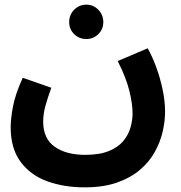

<svg xmlns="http://www.w3.org/2000/svg" viewBox="-20 -576 781 827"><path d="M26 -28Q26 -63 35.5 -115.5Q45 -168 78 -241L201 -198Q184 -151 175 -117.5Q166 -84 166 -52Q166 21 215.5 56Q265 91 347 91Q409 91 449 74.5Q489 58 511 31.5Q533 5 542 -26.5Q551 -58 551 -88Q551 -129 537 -185.5Q523 -242 487 -313L616 -368Q636 -333 653 -286.5Q670 -240 680.5 -190Q691 -140 691 -95Q691 -55 681 -10.5Q671 34 647.5 77Q624 120 584 154.5Q544 189 485 210Q426 231 344 231Q256 231 184 205Q112 179 69 121.5Q26 64 26 -28ZM352 -408Q321 -408 299.5 -429Q278 -450 278 -481Q278 -512 299.5 -534Q321 -556 352 -556Q382 -556 403.5 -534Q425 -512 425 -481Q425 -450 403.5 -429Q382 -408 352 -408Z"/></svg>

Font: Noto IKEA Arabic
Style: Bold
Weight: 700
Designer: Monotype Design Team
Foundry: Monotype Imaging Inc.
Version: Version 1.200